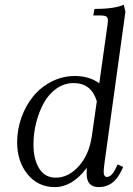

<svg xmlns="http://www.w3.org/2000/svg" viewBox="-20 -766 548 793"><path d="M50.8 -178.2Q50.8 -231 68.6 -280.8Q86.4 -330.6 117.4 -368.4Q148.4 -406.2 193.4 -429.2Q238.3 -452.1 289.1 -452.1Q349.1 -452.1 390.1 -421.9L423.8 -662.1Q425.8 -675.8 425.8 -682.1Q425.8 -693.4 418.9 -697.8Q412.1 -702.1 395 -702.1H365.2L370.1 -729Q450.2 -729 491.2 -746.1L498 -717.8L413.1 -104Q408.2 -68.8 408.2 -58.1Q408.2 -35.2 420.9 -35.2Q439.9 -35.2 455.1 -64.9L465.8 -86.9L488.8 -76.2L478 -54.2Q446.8 6.8 388.2 6.8Q337.9 6.8 337.9 -47.9Q337.9 -64.5 338.9 -73.2Q278.8 6.8 206.1 6.8Q137.2 6.8 94 -46.1Q50.8 -99.1 50.8 -178.2ZM118.2 -169.9Q118.2 -108.4 141.8 -70.3Q165.5 -32.2 210 -32.2Q262.2 -32.2 304.7 -78.9Q347.2 -125.5 358.9 -201.2L379.9 -348.1Q356.9 -422.9 284.2 -422.9Q245.1 -422.9 212.6 -399.7Q180.2 -376.5 160.2 -339.4Q140.1 -302.2 129.2 -258.3Q118.2 -214.4 118.2 -169.9Z"/></svg>

Font: Dihjauti
Style: Italic
Weight: 400
Italic angle: -9°
Designer: T. Christopher White
Version: Version 3.0.0